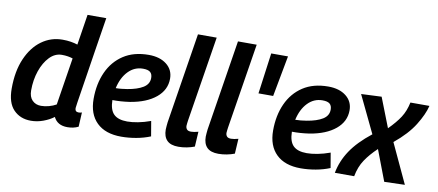

<svg xmlns="http://www.w3.org/2000/svg" viewBox="-67 -996 2881 1262"><g transform="rotate(10 1373.0 -365.0)"><path d="M426 10Q359 10 334 -42Q305 -20 264.5 -5Q224 10 182 10Q111 10 66.5 -36Q22 -82 22 -177Q22 -293 58.5 -377Q95 -461 157 -506Q219 -551 296 -551Q326 -551 351 -547Q376 -543 397 -536L429 -740H554Q547 -697 537.5 -636Q528 -575 517 -506.5Q506 -438 496 -371.5Q486 -305 477 -250Q468 -195 463 -160.5Q458 -126 458 -123Q458 -98 482 -98Q495 -98 504 -102L499 -6Q467 10 426 10ZM231 -98Q257 -98 284 -105.5Q311 -113 332 -125L382 -441Q367 -446 349 -449Q331 -452 309 -452Q263 -452 227 -414.5Q191 -377 170.5 -317Q150 -257 150 -187Q150 -144 172.5 -121Q195 -98 231 -98Z M979 -26Q935 -8 884.5 1Q834 10 785 10Q679 10 621.5 -46Q564 -102 564 -204Q564 -304 599.5 -382.5Q635 -461 703.5 -506Q772 -551 872 -551Q946 -551 991 -515.5Q1036 -480 1036 -421Q1036 -346 974 -294.5Q912 -243 803 -225Q742 -216 687 -217Q688 -152 717 -123.5Q746 -95 807 -95Q838 -95 878 -102.5Q918 -110 962 -126ZM850 -455Q793 -455 752 -412.5Q711 -370 695 -298Q713 -298 732 -300Q751 -302 770 -305Q837 -316 875 -339.5Q913 -363 913 -404Q913 -430 898.5 -442.5Q884 -455 850 -455Z M1166 -740H1291L1200 -171Q1199 -161 1197.5 -152Q1196 -143 1196 -135Q1196 -121 1204 -111.5Q1212 -102 1232 -102Q1242 -102 1253.5 -104Q1265 -106 1280 -110L1274 -10Q1251 -1 1223 4.5Q1195 10 1167 10Q1115 10 1090.5 -15Q1066 -40 1066 -87Q1066 -98 1067.5 -111Q1069 -124 1070 -136Z M1433 -740H1558L1467 -171Q1466 -161 1464.5 -152Q1463 -143 1463 -135Q1463 -121 1471 -111.5Q1479 -102 1499 -102Q1509 -102 1520.5 -104Q1532 -106 1547 -110L1541 -10Q1518 -1 1490 4.5Q1462 10 1434 10Q1382 10 1357.5 -15Q1333 -40 1333 -87Q1333 -98 1334.5 -111Q1336 -124 1337 -136Z M1625 -427 1662 -700H1774L1723 -427Z M2177 -26Q2133 -8 2082.5 1Q2032 10 1983 10Q1877 10 1819.5 -46Q1762 -102 1762 -204Q1762 -304 1797.5 -382.5Q1833 -461 1901.5 -506Q1970 -551 2070 -551Q2144 -551 2189 -515.5Q2234 -480 2234 -421Q2234 -346 2172 -294.5Q2110 -243 2001 -225Q1940 -216 1885 -217Q1886 -152 1915 -123.5Q1944 -95 2005 -95Q2036 -95 2076 -102.5Q2116 -110 2160 -126ZM2048 -455Q1991 -455 1950 -412.5Q1909 -370 1893 -298Q1911 -298 1930 -300Q1949 -302 1968 -305Q2035 -316 2073 -339.5Q2111 -363 2111 -404Q2111 -430 2096.5 -442.5Q2082 -455 2048 -455Z M2619 -541H2746Q2732 -483 2687 -410.5Q2642 -338 2554 -266L2677 -2L2540 2L2462 -203Q2413 -157 2382 -110.5Q2351 -64 2339 0H2210Q2225 -80 2272 -150.5Q2319 -221 2409 -292L2290 -540L2426 -546L2503 -349Q2552 -398 2579.5 -440.5Q2607 -483 2619 -541Z"/></g></svg>

Font: Georama SemiBold
Style: Italic
Weight: 600
Italic angle: -9°
Designer: Jean-Baptiste Levee
Foundry: Production Type
Version: Version 1.000